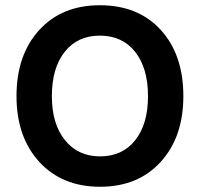

<svg xmlns="http://www.w3.org/2000/svg" viewBox="-20 -706 763 733"><path d="M680 -339Q680 -183 593.5 -88Q507 7 362 7Q217 7 130 -88Q43 -183 43 -339Q43 -496 129.5 -591Q216 -686 361 -686Q508 -686 594 -591.5Q680 -497 680 -339ZM178 -339Q178 -233 228 -171Q278 -109 362 -109Q447 -109 496 -170.5Q545 -232 545 -339Q545 -446 496 -508Q447 -570 361 -570Q276 -570 227 -508Q178 -446 178 -339Z"/></svg>

Font: Hind Siliguri SemiBold
Style: Regular
Weight: 600
Designer: Jyotish Sonowal
Foundry: Indian Type Foundry
Version: Version 1.001;PS 1.0;hotconv 1.0.86;makeotf.lib2.5.63406; tt